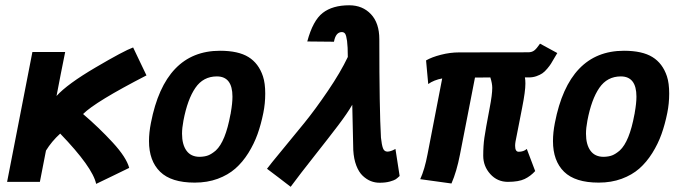

<svg xmlns="http://www.w3.org/2000/svg" viewBox="-20 -699 2628 738"><path d="M299.3 -260.7Q360.4 -208.5 413.1 -151.4Q465.8 -94.2 476.6 -53.7Q455.6 -43.5 413.3 -22.9Q371.1 -2.4 349.6 7.8Q335.9 -56.2 211.4 -185.5Q178.2 -155.3 156.7 -120.1L133.3 0H7.3Q23.4 -83 55.9 -249.3Q88.4 -415.5 104.5 -499H230.5Q224.6 -470.7 213.6 -414.6Q202.6 -358.4 197.3 -330.1Q238.8 -376 347.7 -439.9Q456.5 -503.9 491.7 -516.6Q500 -500.5 517.3 -462.9Q534.7 -425.3 543 -409.2Q346.7 -308.1 299.3 -260.7Z M809.6 -120.6Q846.7 -154.8 865.7 -258.8Q866.2 -260.3 866.7 -262.7Q867.2 -265.1 867.2 -266.6Q873.5 -302.2 873.5 -327.6Q873.5 -405.3 813.5 -405.3Q761.2 -405.3 731 -361.3Q700.7 -317.4 685.1 -235.4Q679.7 -207 679.7 -185.1Q679.7 -143.6 696.8 -119.9Q713.9 -96.2 747.6 -96.2Q767.1 -96.7 780.3 -101.8Q793.5 -106.9 809.6 -120.6ZM728 2.9Q638.2 2.9 595.5 -38.8Q552.7 -80.6 552.7 -156.7Q552.7 -189.5 560.1 -226.6Q613.8 -503.9 825.7 -503.9Q896 -503.9 935.1 -479.7Q974.1 -455.6 990.7 -405.8Q999.5 -379.4 999.5 -339.4Q999.5 -300.8 992.2 -265.1Q983.4 -221.2 970 -183.6Q956.5 -146 934.6 -110.8Q912.6 -75.7 884.5 -51Q856.4 -26.4 816.7 -11.7Q776.9 2.9 729 2.9Z M1097.2 19Q1082 7.3 1051.8 -15.9Q1021.5 -39.1 1006.3 -50.3Q1018.1 -66.4 1063 -120.6Q1107.9 -174.8 1149.9 -226.6Q1191.9 -278.3 1240.5 -349.9Q1289.1 -421.4 1316.9 -480Q1316.9 -520 1314 -541.5Q1311 -563 1306.6 -569.3Q1302.2 -575.7 1293.9 -575.7Q1270.5 -575.7 1263.7 -538.6Q1246.6 -539.1 1212.4 -539.1Q1178.2 -539.1 1161.1 -539.6Q1182.6 -620.1 1220.5 -649.4Q1258.3 -678.7 1322.3 -678.7Q1373.5 -678.7 1405.8 -644.5Q1438 -610.4 1438 -548.3Q1438 -279.8 1444.3 -169.9Q1447.3 -142.1 1452.1 -129.2Q1457 -116.2 1469.2 -116.2Q1475.1 -116.2 1482.7 -118.7Q1490.2 -121.1 1495.1 -124L1500 -126.5L1516.1 -22.5Q1507.3 -14.2 1501.2 -10Q1495.1 -5.9 1478.5 -1.2Q1461.9 3.4 1439 3.4Q1421.4 3.4 1405.3 -2.9Q1389.2 -9.3 1374.3 -23.2Q1359.4 -37.1 1349.6 -62.5Q1339.8 -87.9 1337.9 -122.1L1334 -296.4Q1315.9 -264.6 1279.8 -217Q1243.7 -169.4 1188.5 -99.6Q1133.3 -29.8 1097.2 19Z M2010.3 -498Q2024.4 -498 2033.4 -504.9Q2042.5 -511.7 2055.7 -531.2Q2066.4 -524.9 2088.9 -513.2Q2111.3 -501.5 2122.1 -495.1Q2119.1 -490.2 2110.8 -476.1Q2102.5 -461.9 2097.9 -454.3Q2093.3 -446.8 2083.5 -435.1Q2073.7 -423.3 2064.7 -417.2Q2055.7 -411.1 2042 -406.2Q2028.3 -401.4 2012.7 -401.4H1997.6Q1999.5 -392.1 1999.5 -377.9Q1999.5 -348.1 1987.3 -286.6Q1982.9 -264.6 1974.4 -220.5Q1965.8 -176.3 1961.4 -154.3Q1960 -145.5 1960 -138.7Q1960 -115.7 1973.6 -115.7Q1992.7 -115.7 2004.9 -126.5L2037.1 -41.5Q2019.5 -22 1996.6 -11Q1973.6 0 1932.1 0Q1891.6 0 1864.5 -30Q1837.4 -60.1 1837.4 -100.6Q1837.4 -138.7 1841.8 -169.4Q1846.2 -200.2 1862.3 -284.7Q1872.1 -335.4 1872.1 -361.3Q1872.1 -378.4 1864.7 -401.4Q1855 -401.4 1835.2 -401.1Q1815.4 -400.9 1805.7 -400.9Q1795.9 -351.6 1776.9 -252.9Q1757.8 -154.3 1748 -105Q1735.4 -39.6 1715.3 6.3Q1695.3 3.4 1655.3 -2Q1615.2 -7.3 1595.2 -10.3Q1612.3 -47.4 1623.5 -106.9Q1632.8 -155.3 1651.6 -252.2Q1670.4 -349.1 1679.7 -397.5Q1647.9 -391.6 1626 -376Q1624.5 -391.1 1621.8 -421.4Q1619.1 -451.7 1617.7 -466.8Q1639.6 -479.5 1674.8 -488.5Q1710 -497.6 1744.6 -497.6Q1906.7 -498 2010.3 -498Z M2362.3 -120.6Q2399.4 -154.8 2418.5 -258.8Q2418.9 -260.3 2419.4 -262.7Q2419.9 -265.1 2419.9 -266.6Q2426.3 -302.2 2426.3 -327.6Q2426.3 -405.3 2366.2 -405.3Q2314 -405.3 2283.7 -361.3Q2253.4 -317.4 2237.8 -235.4Q2232.4 -207 2232.4 -185.1Q2232.4 -143.6 2249.5 -119.9Q2266.6 -96.2 2300.3 -96.2Q2319.8 -96.7 2333 -101.8Q2346.2 -106.9 2362.3 -120.6ZM2280.8 2.9Q2190.9 2.9 2148.2 -38.8Q2105.5 -80.6 2105.5 -156.7Q2105.5 -189.5 2112.8 -226.6Q2166.5 -503.9 2378.4 -503.9Q2448.7 -503.9 2487.8 -479.7Q2526.9 -455.6 2543.5 -405.8Q2552.2 -379.4 2552.2 -339.4Q2552.2 -300.8 2544.9 -265.1Q2536.1 -221.2 2522.7 -183.6Q2509.3 -146 2487.3 -110.8Q2465.3 -75.7 2437.3 -51Q2409.2 -26.4 2369.4 -11.7Q2329.6 2.9 2281.7 2.9Z"/></svg>

Font: Fantasque Sans Mono
Style: Bold Italic
Weight: 700
Italic angle: -11°
Monospace: yes
Designer: Jany Belluz
Version: Version 1.7.1